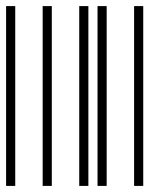

<svg xmlns="http://www.w3.org/2000/svg" viewBox="-20 -610 520 630"><path d="M0 0V-590H30V0ZM120 0V-590H150V0ZM240 0V-590H270V0ZM300 0V-590H330V0ZM420 0V-590H450V0Z"/></svg>

Font: Libre Barcode 39
Style: Regular
Weight: 400
Version: Version 1.005; ttfautohint (v1.8.3)